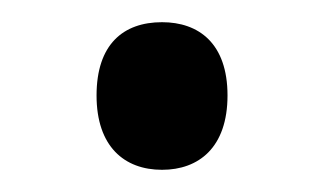

<svg xmlns="http://www.w3.org/2000/svg" viewBox="-20 -505 293 173"><path d="M67 -419C67 -373 92 -352 126 -352C159 -352 185 -372 185 -419C185 -466 159 -485 126 -485C91 -485 67 -465 67 -419Z"/></svg>

Font: Noto Sans Malayalam UI SemiCondensed
Style: Regular
Weight: 400
Width: 4
Designer: Jelle Bosma - Monotype Design Team
Foundry: Monotype Imaging Inc.
Version: Version 2.104